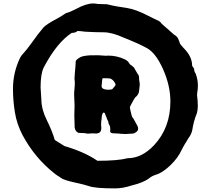

<svg xmlns="http://www.w3.org/2000/svg" viewBox="-20 -944 1192 1090"><path d="M483.9 112.3C470.2 107.4 443.4 100.6 403.3 91.8C362.8 83 336.9 74.2 325.7 65.9C320.3 61.5 314.5 58.1 309.1 54.7C301.8 50.3 295.4 45.9 289.1 40.5C215.3 -17.6 154.8 -89.8 108.4 -176.3C85.9 -219.2 71.3 -262.7 64.5 -307.1C57.1 -351.6 53.7 -395.5 53.7 -439.9C53.7 -502 67.4 -561 94.7 -617.2C100.1 -627 106.9 -635.7 115.2 -644C123.5 -652.3 139.6 -672.4 163.1 -705.1C183.1 -733.9 204.6 -761.7 227.1 -788.6C240.2 -801.8 266.6 -818.8 306.6 -839.8C331.1 -854 343.8 -861.8 345.2 -863.3C346.2 -864.7 350.1 -867.2 356.9 -870.1C373 -874.5 391.6 -882.3 411.6 -893.1C450.2 -914.1 482.4 -924.3 508.3 -924.3C517.6 -924.3 526.9 -923.3 536.1 -921.4C536.1 -921.4 586.9 -919.9 586.9 -919.9C624 -910.6 661.6 -903.8 699.7 -898.9C734.4 -893.6 775.9 -878.4 824.2 -853C839.8 -844.7 855.5 -837.4 871.1 -830.1C883.3 -825.7 892.6 -818.4 897.9 -809.1C897.9 -809.1 967.8 -747.6 967.8 -747.6C978 -742.2 985.8 -734.9 990.7 -725.6C995.1 -716.3 999 -706.1 1002.4 -694.8C1014.6 -679.7 1024.9 -668 1033.2 -659.7C1058.1 -631.8 1070.8 -602.1 1070.8 -570.3C1070.8 -570.3 1082 -553.7 1082 -553.7C1082 -542.5 1085 -533.7 1090.3 -527.3C1099.1 -504.4 1103.5 -481.4 1103.5 -458.5C1103.5 -444.8 1102.1 -430.7 1099.6 -416.5C1099.6 -416.5 1098.6 -405.3 1098.6 -405.3C1098.6 -400.4 1099.1 -395 1100.1 -389.6C1101.6 -382.3 1102.5 -366.2 1103 -340.8C1103 -326.7 1101.1 -313.5 1097.7 -301.3C1085 -270.5 1076.2 -237.8 1071.3 -204.1C1067.9 -189 1061 -174.3 1050.3 -160.2C1046.4 -154.3 1043 -148.4 1039.6 -142.6C1036.1 -136.2 1032.7 -130.9 1029.3 -126C1022.9 -115.7 1017.6 -105 1012.2 -94.7C998.5 -64 976.6 -33.7 946.3 -4.9C916 23.9 888.2 42 862.3 48.8C850.1 52.7 837.9 59.1 826.7 67.9C806.6 84 772.5 98.1 724.1 109.9C693.4 120.1 662.6 125.5 632.8 125.5C556.6 125.5 506.8 121.1 483.9 112.3ZM705.1 -45.9C758.8 -45.9 808.6 -70.8 855 -120.1C916.5 -186 947.3 -268.6 947.3 -367.7C947.3 -427.2 933.6 -488.3 905.8 -550.8C877.9 -613.3 847.2 -653.3 813 -671.4C784.2 -687.5 740.7 -707 683.1 -730C638.2 -750.5 599.6 -760.7 567.9 -760.7C536.1 -760.7 500.5 -761.7 461.9 -764.2C444.3 -766.6 430.2 -768.1 419.9 -768.1C412.6 -760.7 401.9 -757.3 387.2 -757.3C331.1 -720.7 277.8 -655.3 228 -560.5C216.3 -536.6 210.4 -499 210.4 -447.8C210.4 -447.8 214.8 -378.4 214.8 -378.4C215.3 -340.8 225.6 -302.2 245.6 -262.2C265.6 -222.2 280.8 -184.6 291 -149.4C291 -149.4 346.2 -114.7 346.2 -114.7C421.9 -92.8 483.9 -64.9 533.2 -31.2C610.8 -31.2 668.5 -36.1 705.1 -45.9ZM662.6 -184.6C660.2 -185.5 657.2 -186 654.3 -186C652.3 -186 650.4 -186 648.9 -185.5C645.5 -185.5 642.6 -186 641.1 -186.5C639.6 -187 634.8 -187 626.5 -187C612.3 -187 605 -191.4 605 -200.2C605 -202.1 605.5 -204.6 606 -208C606 -208 606 -210.9 606 -210.9C606 -217.3 605 -223.6 603 -231C598.1 -237.3 595.7 -242.7 595.7 -247.1C595.7 -249 595.2 -252 594.2 -255.4C592.8 -258.8 591.8 -260.7 590.3 -261.7C590.3 -261.7 585 -276.4 585 -276.4C581.5 -284.2 578.1 -292 575.7 -299.8C575.2 -302.7 573.2 -304.2 569.8 -304.2C569.8 -304.2 566.4 -304.7 566.4 -304.7C564 -302.7 562.5 -299.8 561 -295.4C558.6 -289.1 557.1 -282.2 557.1 -273.9C557.1 -268.6 556.2 -262.2 554.7 -254.9C554.7 -254.9 553.7 -231.4 553.7 -231.4C554.7 -229 555.2 -224.1 555.2 -217.3C555.2 -196.3 544.9 -186 523.9 -186C521.5 -186 519 -186 516.6 -186.5C514.2 -187 511.2 -187 508.8 -187C505.4 -187 502 -187 498.5 -186.5C495.1 -186 491.7 -186 488.3 -186C484.9 -185.5 481.9 -185.5 478.5 -185.1C476.1 -185.1 473.6 -185.5 471.7 -186.5C463.4 -188 453.1 -189 439.9 -189C435.5 -189 430.7 -189.5 426.3 -189.9C414.1 -193.4 406.7 -203.6 403.8 -220.2C403.8 -220.2 401.9 -291.5 401.9 -291.5C401.9 -301.8 402.3 -312 402.8 -322.3C403.3 -330.1 403.3 -337.9 403.3 -346.2C403.3 -357.4 402.8 -368.2 401.9 -379.4C401.4 -388.2 400.9 -397 400.9 -405.8C400.9 -417 401.4 -428.2 402.8 -439.5C404.3 -452.6 404.8 -465.3 404.8 -478.5C404.3 -481.9 404.3 -484.9 403.8 -488.3C403.3 -491.7 402.8 -494.6 402.8 -498C402.8 -501 403.8 -512.7 405.3 -533.7C407.7 -557.6 409.2 -574.7 409.2 -584.5C409.2 -588.4 409.2 -591.8 409.7 -595.2C411.1 -602.1 419.4 -609.9 435.5 -619.1C445.3 -625 466.8 -628.9 499.5 -630.4C499.5 -630.4 504.9 -629.9 504.9 -629.9C514.2 -630.4 524.4 -630.4 536.1 -630.4C551.8 -628.9 567.4 -627.9 583 -627.4C585.9 -627.4 588.9 -627.9 592.3 -628.4C626.5 -628.4 658.2 -621.6 687.5 -607.4C699.7 -602.5 709 -593.8 715.8 -581.5C717.8 -578.1 721.2 -575.7 725.6 -573.2C736.3 -565.9 742.7 -559.6 744.6 -553.2C744.6 -553.2 761.2 -524.9 761.2 -524.9C766.6 -520 769.5 -511.7 769.5 -500.5C769.5 -493.7 770 -487.3 771.5 -481.4C772.9 -475.6 773.4 -469.2 773.4 -462.4C771.5 -439.9 769.5 -425.8 768.1 -419.4C765.1 -409.2 758.8 -399.9 749 -392.1C749 -392.1 748 -391.6 747.6 -391.1C747.1 -390.6 744.1 -386.2 738.8 -377C724.6 -352.5 717.3 -337.9 717.3 -333.5C717.3 -331.1 718.3 -326.2 720.2 -318.4C725.1 -293.9 729.5 -279.8 732.9 -276.4C734.9 -274.9 738.8 -269 744.1 -258.8C749.5 -248.5 754.4 -239.3 758.8 -231.9C762.2 -226.1 764.2 -220.2 764.2 -214.4C764.2 -205.6 760.3 -198.7 752.4 -193.8C745.1 -188.5 738.3 -185.5 732.9 -185.5C729 -185.5 722.7 -185.1 714.4 -184.6C706.1 -183.6 698.2 -183.1 691.4 -183.1C686 -183.1 676.8 -183.6 662.6 -184.6ZM618.2 -438.5C629.4 -450.7 635.7 -459 636.2 -463.4C636.2 -464.8 635.7 -465.8 635.3 -466.8C630.9 -478 624.5 -486.8 615.7 -492.7C612.3 -496.1 607.9 -498 602.5 -498.5C593.8 -499.5 582.5 -500 568.8 -500C566.4 -500 564 -499.5 562.5 -499C561 -498.5 559.1 -486.3 557.6 -463.4C557.6 -463.4 556.6 -456.1 556.6 -456.1C556.6 -450.2 558.1 -446.3 561 -443.8C562.5 -441.4 567.4 -439 574.7 -437C580.6 -435.5 586.9 -434.6 593.3 -434.6C606.4 -434.6 614.7 -436 618.2 -438.5Z"/></svg>

Font: Kaph
Style: Regular
Weight: 400
Designer: GGBotNet
Foundry: f0n7.com